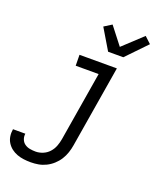

<svg xmlns="http://www.w3.org/2000/svg" viewBox="-229 -882 1005 1212"><g transform="rotate(20 274.0 -276.0)"><path d="M126 223Q102 223 78.5 220Q55 217 33.5 209Q12 201 -5.5 187.5Q-23 174 -35 155Q-47 136 -50.5 113Q-54 90 -50 66V65H33Q30 85 37 103Q44 121 59 131.5Q74 142 93 145.5Q112 149 132 149Q156 149 180.5 139Q205 129 222.5 109.5Q240 90 249 66Q258 42 262 18L339 -447H185L184 -520H435L344 30Q340 55 331.5 80.5Q323 106 308.5 129Q294 152 273 171Q252 190 227.5 202Q203 214 177.5 218.5Q152 223 126 223ZM347 -600 264 -739 315 -771 406 -654 536 -775 579 -735 449 -600Z"/></g></svg>

Font: Iosevka Extended Oblique
Style: Regular
Weight: 400
Width: 7
Italic angle: -9°
Monospace: yes
Designer: Belleve Invis
Foundry: Belleve Invis
Version: Version 32.0.1; ttfautohint (v1.8.4)